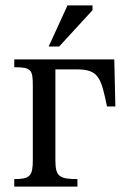

<svg xmlns="http://www.w3.org/2000/svg" viewBox="-20 -694 469 714"><path d="M268 0V-28C201 -28 186 -38 186 -97V-436H266C348 -436 356 -403 378 -298H409L405 -473H33V-444C96 -444 102 -435 102 -376V-98C102 -39 91 -28 33 -28V0ZM200 -521 324 -656V-674H231L161 -521Z"/></svg>

Font: STIX Two Text
Style: Regular
Weight: 400
Designer: Ross Mills, John Hudson & Paul Hanslow, Tiro Typeworks Ltd; with prior portions MicroPress Inc., and Coen Hoffman.
Foundry: Tiro Typeworks Ltd
Version: Version 2.13 b171